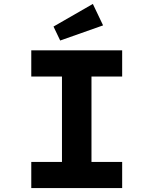

<svg xmlns="http://www.w3.org/2000/svg" viewBox="-20 -956 781 976"><path d="M139 0V-133H295V-567H139V-700H601V-567H445V-133H601V0ZM286 -750 252 -821 452 -936 504 -827Z"/></svg>

Font: Lexend Giga SemiBold
Style: Regular
Weight: 600
Designer: Bonnie Shaver-Troup, Thomas Jockin
Foundry: Lexend
Version: Version 1.007